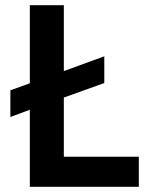

<svg xmlns="http://www.w3.org/2000/svg" viewBox="-20 -720 589 740"><path d="M20 -269 95 -297V0H515V-116H226V-344L382 -400V-503L226 -446V-700H95V-399L20 -372Z"/></svg>

Font: Fixel Display SemiBold
Style: Regular
Weight: 600
Designer: AlfaBravo + MacPaw
Foundry: Kyrylo Tkachov, Marchela Mozhyna, Serhii Makarenko, Maria Weinstein, Zakhar Kryvoshyya
Version: Version 1.211